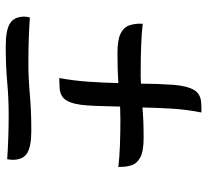

<svg xmlns="http://www.w3.org/2000/svg" viewBox="-46 -684 706 653"><g transform="rotate(90 306.5 -358.0)"><path d="M273 -208Q267 -208 260.5 -207.5Q254 -207 246 -207Q255 -257 258.5 -307.5Q262 -358 263 -408Q218 -405 161 -405Q115 -405 94 -416Q73 -427 67 -444.5Q61 -462 61 -482Q61 -485 61.5 -487Q62 -489 60 -491Q94 -487 138 -485.5Q182 -484 222 -484Q233 -484 243.5 -484Q254 -484 265 -485Q265 -511 266 -538.5Q267 -566 269 -596Q273 -644 287.5 -667Q302 -690 336 -690Q340 -690 348 -690.5Q356 -691 363 -690Q353 -640 350 -590Q347 -540 346 -490Q368 -492 393.5 -493Q419 -494 449 -494Q494 -494 515 -483Q536 -472 542 -454.5Q548 -437 548 -417Q548 -411 549 -408Q515 -412 472 -413.5Q429 -415 388 -415Q378 -415 366.5 -414.5Q355 -414 343 -414Q342 -386 341.5 -358.5Q341 -331 339 -302Q336 -255 322 -231.5Q308 -208 273 -208ZM425 -112Q478 -112 501 -98Q524 -84 524 -49Q524 -45 523.5 -40Q523 -35 522 -30Q493 -32 453 -33.5Q413 -35 370 -35Q315 -35 260 -30Q205 -25 137 -25Q83 -25 60 -39.5Q37 -54 37 -88Q37 -97 40 -107Q69 -105 108.5 -103.5Q148 -102 191 -102Q247 -102 302 -107Q357 -112 425 -112Z"/></g></svg>

Font: Merienda Light
Style: Regular
Weight: 300
Designer: Eduardo Rodriguez Tunni
Foundry: Eduardo Rodriguez Tunni
Version: Version 2.001; ttfautohint (v1.8.4.7-5d5b)